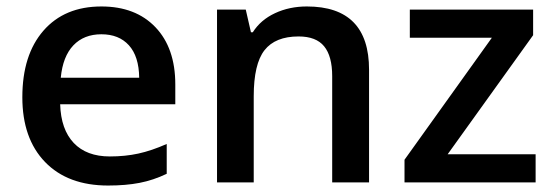

<svg xmlns="http://www.w3.org/2000/svg" viewBox="-20 -570 1729 600"><path d="M317.9 9.8Q191.9 9.8 120.8 -63.7Q49.8 -137.2 49.8 -266.1Q49.8 -398.4 115.7 -474.1Q181.6 -549.8 296.9 -549.8Q403.8 -549.8 465.8 -484.9Q527.8 -419.9 527.8 -306.2V-244.1H168Q170.4 -165.5 210.4 -123.3Q250.5 -81.1 323.2 -81.1Q371.1 -81.1 412.4 -90.1Q453.6 -99.1 501 -120.1V-26.9Q459 -6.8 416 1.5Q373 9.8 317.9 9.8ZM296.9 -462.9Q242.2 -462.9 209.2 -428.2Q176.3 -393.6 169.9 -327.1H415Q414.1 -394 382.8 -428.5Q351.6 -462.9 296.9 -462.9Z M1133.3 0H1018.1V-332Q1018.1 -394.5 992.9 -425.3Q967.8 -456.1 913.1 -456.1Q840.3 -456.1 806.6 -413.1Q772.9 -370.1 772.9 -269V0H658.2V-540H748L764.2 -469.2H770Q794.4 -507.8 839.4 -528.8Q884.3 -549.8 939 -549.8Q1133.3 -549.8 1133.3 -352.1Z M1653.8 0H1244.1V-70.8L1517.1 -452.1H1260.7V-540H1646V-460L1378.9 -87.9H1653.8Z"/></svg>

Font: f0_32663          
Style: Regular
Weight: 600
Foundry: Ascender Corporation
Version: Version 1.10